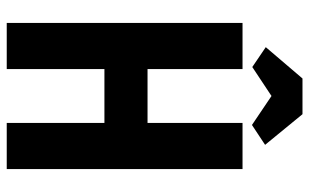

<svg xmlns="http://www.w3.org/2000/svg" viewBox="-194 -724 918 570"><g transform="rotate(90 265.0 -439.0)"><path d="M48 0H185V-290H345V0H482V-700H345V-418H185V-700H48ZM213 -878H319L410 -767L351 -728L265 -786L179 -729L120 -769Z"/></g></svg>

Font: Jockey One
Style: Regular
Weight: 400
Designer: TypeTogether
Foundry: TypeTogether
Version: Version 1.002